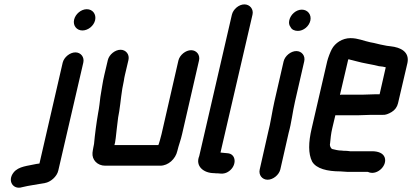

<svg xmlns="http://www.w3.org/2000/svg" viewBox="-20 -728 1881 876"><path d="M266 -442 160 18C156 19 151 19 146 20C108 29 65 30 42 59C12 97 40 139 81 126C113 118 149 114 185 107C210 103 240 78 246 50L360 -442C366 -467 349 -489 324 -489C299 -489 272 -467 266 -442ZM318 -638C312 -611 330 -589 356 -589C382 -589 408 -610 414 -636C420 -663 403 -686 376 -686C350 -686 324 -664 318 -638Z M472 -454 456 -386C448 -353 444 -319 438 -286C436 -268 432 -233 428 -214C420 -168 413 -115 409 -71L406 -56C404 -47 403 -38 402 -31C399 1 424 28 460 28H711C748 28 781 -3 789 -39C795 -65 805 -89 811 -117L888 -452C894 -477 877 -499 852 -499C827 -499 800 -477 794 -452L717 -116C715 -107 704 -66 702 -66H502L505 -78L508 -98C511 -129 515 -157 519 -192L524 -220C531 -264 534 -312 545 -359C546 -368 548 -377 550 -386L566 -454C572 -479 555 -501 530 -501C505 -501 478 -479 472 -454Z M1038 -661 889 -16C870 30 909 62 957 62C964 63 969 63 976 63L987 64C1000 65 1013 62 1025 53C1062 26 1058 -27 1017 -29L1006 -30L986 -32L1132 -661C1138 -686 1120 -708 1095 -708C1070 -708 1044 -686 1038 -661Z M1274 -448 1232 -265C1221 -217 1215 -168 1203 -123L1165 45C1159 70 1176 92 1201 92C1226 92 1253 70 1259 45L1297 -122C1310 -168 1315 -218 1326 -265L1368 -448C1374 -473 1357 -495 1332 -495C1307 -495 1280 -473 1274 -448ZM1300 -636C1297 -623 1299 -613 1306 -604C1311 -593 1324 -587 1339 -587C1365 -587 1390 -608 1396 -634C1402 -661 1384 -684 1357 -684C1331 -684 1306 -662 1300 -636Z M1632 -296H1538C1536 -296 1534 -296 1531 -295L1567 -449C1567 -451 1568 -454 1570 -458C1581 -454 1592 -453 1604 -449C1639 -439 1674 -435 1709 -426L1726 -424L1740 -421L1712 -298H1695C1682 -298 1647 -296 1632 -296ZM1673 -204H1727C1738 -203 1752 -208 1767 -217C1782 -226 1792 -240 1796 -257L1839 -441C1849 -491 1809 -512 1761 -517L1745 -519L1730 -522C1711 -525 1690 -532 1670 -535C1640 -541 1614 -554 1579 -554C1542 -554 1509 -532 1494 -504C1487 -491 1477 -465 1473 -449L1402 -142C1387 -78 1386 -27 1404 9C1423 42 1474 54 1533 54C1543 54 1552 56 1563 56H1655C1660 56 1662 58 1666 59C1704 70 1748 26 1735 -10C1728 -29 1706 -38 1677 -38H1577C1570 -39 1562 -40 1554 -40C1550 -40 1545 -40 1539 -41C1522 -41 1510 -45 1496 -48C1489 -51 1483 -63 1486 -74C1488 -95 1490 -118 1496 -143L1510 -202H1611C1626 -202 1659 -204 1673 -204Z"/></svg>

Font: Electronic
Style: ExBlkIt
Weight: 900
Version: Version 1.011